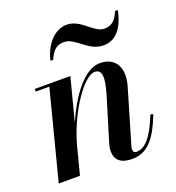

<svg xmlns="http://www.w3.org/2000/svg" viewBox="-129 -797 835 910"><g transform="rotate(-20 289.0 -342.0)"><path d="M267.5 -621.5C327 -621.5 362 -542.5 440.5 -542.5C497 -542.5 540.5 -582 560.5 -677H546.5C528 -632.5 506.5 -615.5 471 -615.5C418 -615.5 380 -694.5 308 -694.5C251.5 -694.5 198 -645 178 -560H192C211 -605 232 -621.5 267.5 -621.5ZM131 -446.5 16 0H123L161 -147C204.5 -299.5 303 -439 356 -439C399 -439 394 -389 371 -311.5L307 -101C303.5 -90 299.5 -74 299.5 -60C299.5 -14.5 327.5 10 383 10C457.5 10 503.5 -37 549.5 -155L536.5 -159.5C496 -58.5 459 -15 414.5 -15C402 -15 397.5 -22 397.5 -33C397.5 -38 399 -45.5 401 -51.5L480 -319.5C504.5 -402 478 -469.5 393 -469.5C312.5 -469.5 235 -358 186 -244.5L242 -460H62.5V-446.5Z"/></g></svg>

Font: Bodoni* 16pt Medium
Style: Italic
Weight: 500
Italic angle: -13°
Version: Version 2.3